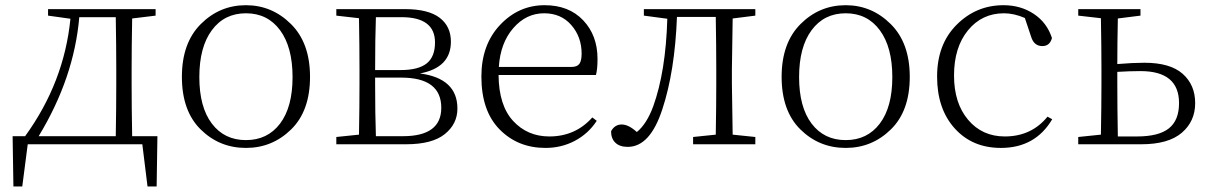

<svg xmlns="http://www.w3.org/2000/svg" viewBox="-20 -541 4528 720"><path d="M125 -30.3H414.1Q416 -139.6 416 -225.6V-282.2Q416 -367.2 414.1 -476.6H277.3Q257.8 -249 125 -30.3ZM475.6 -30.3H570.3L567.4 158.2H533.2L513.7 0H84L63.5 158.2H30.3L27.3 -30.3H74.2Q220.7 -232.4 244.1 -470.7L160.2 -482.4V-506.8H563.5V-482.4L475.6 -471.7Q473.6 -362.3 473.6 -282.2V-225.6Q473.6 -139.6 475.6 -30.3Z M902.3 13.7Q802.7 13.7 732.4 -55.7Q662.1 -125 662.1 -252.9Q662.1 -379.9 732.9 -450.7Q803.7 -521.5 902.3 -521.5Q1000 -521.5 1071.3 -450.7Q1142.6 -379.9 1142.6 -252.9Q1142.6 -125 1071.8 -55.7Q1001 13.7 902.3 13.7ZM774.4 -77.6Q821.3 -15.6 902.3 -15.6Q983.4 -15.6 1030.3 -77.6Q1077.1 -139.6 1077.1 -252Q1077.1 -364.3 1030.3 -427.7Q983.4 -491.2 902.3 -491.2Q821.3 -491.2 774.4 -427.7Q727.5 -364.3 727.5 -252Q727.5 -139.6 774.4 -77.6Z M1389.6 -30.3H1491.2Q1634.8 -30.3 1634.8 -136.7Q1634.8 -250 1484.4 -250H1386.7V-225.6Q1386.7 -112.3 1389.6 -30.3ZM1485.4 -476.6H1389.6Q1386.7 -398.4 1386.7 -278.3H1482.4Q1548.8 -278.3 1580.1 -303.2Q1611.3 -328.1 1611.3 -381.8Q1611.3 -476.6 1485.4 -476.6ZM1241.2 -506.8H1499Q1585.9 -506.8 1628.4 -474.6Q1670.9 -442.4 1670.9 -384.8Q1670.9 -287.1 1554.7 -265.6Q1695.3 -247.1 1695.3 -133.8Q1695.3 -76.2 1647.9 -38.1Q1600.6 0 1502.9 0H1241.2V-27.3L1326.2 -36.1Q1328.1 -145.5 1328.1 -225.6V-282.2Q1328.1 -363.3 1326.2 -472.7L1241.2 -482.4Z M1850.6 -290H2123Q2144.5 -290 2152.8 -301.8Q2161.1 -313.5 2161.1 -339.8Q2161.1 -402.3 2122.6 -446.8Q2084 -491.2 2020.5 -491.2Q1953.1 -491.2 1904.8 -435.5Q1856.4 -379.9 1850.6 -290ZM2214.8 -259.8H1849.6Q1850.6 -145.5 1904.3 -87.4Q1958 -29.3 2040 -29.3Q2137.7 -29.3 2201.2 -100.6L2217.8 -87.9Q2186.5 -40 2136.2 -13.2Q2085.9 13.7 2025.4 13.7Q1921.9 13.7 1853.5 -55.7Q1785.2 -125 1785.2 -253.9Q1785.2 -373 1855 -447.3Q1924.8 -521.5 2022.5 -521.5Q2113.3 -521.5 2167 -464.8Q2220.7 -408.2 2220.7 -320.3Q2220.7 -281.2 2214.8 -259.8Z M2812.5 -482.4 2727.5 -471.7Q2724.6 -310.5 2724.6 -282.2V-225.6Q2724.6 -200.2 2727.5 -36.1L2812.5 -27.3V0H2579.1V-27.3L2664.1 -36.1Q2666 -145.5 2666 -225.6V-282.2Q2666 -368.2 2664.1 -477.5H2518.6Q2510.7 -273.4 2463.9 -131.8Q2418 9.8 2334 9.8Q2303.7 9.8 2287.6 -5.9Q2271.5 -21.5 2271.5 -48.8Q2285.2 -74.2 2311.5 -74.2Q2336.9 -74.2 2368.2 -45.9Q2405.3 -76.2 2429.7 -142.6Q2476.6 -272.5 2482.4 -470.7L2394.5 -482.4V-506.8H2812.5Z M3151.4 13.7Q3051.8 13.7 2981.4 -55.7Q2911.1 -125 2911.1 -252.9Q2911.1 -379.9 2981.9 -450.7Q3052.7 -521.5 3151.4 -521.5Q3249 -521.5 3320.3 -450.7Q3391.6 -379.9 3391.6 -252.9Q3391.6 -125 3320.8 -55.7Q3250 13.7 3151.4 13.7ZM3023.4 -77.6Q3070.3 -15.6 3151.4 -15.6Q3232.4 -15.6 3279.3 -77.6Q3326.2 -139.6 3326.2 -252Q3326.2 -364.3 3279.3 -427.7Q3232.4 -491.2 3151.4 -491.2Q3070.3 -491.2 3023.4 -427.7Q2976.6 -364.3 2976.6 -252Q2976.6 -139.6 3023.4 -77.6Z M3908.2 -103.5 3925.8 -93.8Q3862.3 13.7 3733.4 13.7Q3626 13.7 3560.1 -59.6Q3494.1 -132.8 3494.1 -253.9Q3494.1 -375 3567.4 -448.2Q3640.6 -521.5 3743.2 -521.5Q3807.6 -521.5 3856.9 -488.8Q3906.2 -456.1 3924.8 -398.4Q3917 -368.2 3888.7 -368.2Q3857.4 -368.2 3846.7 -403.3L3823.2 -473.6Q3782.2 -491.2 3745.1 -491.2Q3662.1 -491.2 3609.9 -427.2Q3557.6 -363.3 3557.6 -257.8Q3557.6 -154.3 3610.4 -91.8Q3663.1 -29.3 3748 -29.3Q3847.7 -29.3 3908.2 -103.5Z M4171.9 -29.3H4244.1Q4325.2 -29.3 4363.3 -59.6Q4401.4 -89.8 4401.4 -154.3Q4401.4 -274.4 4256.8 -274.4Q4216.8 -274.4 4169.9 -271.5V-225.6Q4169.9 -138.7 4171.9 -29.3ZM4256.8 -482.4 4171.9 -471.7Q4169.9 -376 4169.9 -300.8Q4228.5 -305.7 4271.5 -305.7Q4368.2 -305.7 4415 -264.2Q4461.9 -222.7 4461.9 -154.3Q4461.9 -85.9 4411.6 -43Q4361.3 0 4259.8 0H4023.4V-27.3L4108.4 -36.1Q4110.4 -145.5 4110.4 -225.6V-282.2Q4110.4 -363.3 4108.4 -472.7L4023.4 -482.4V-506.8H4256.8Z"/></svg>

Font: GenYoMin TW TTF ExtraLight
Style: Regular
Weight: 250
Version: Version 1.300